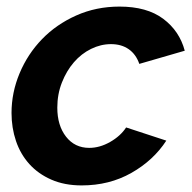

<svg xmlns="http://www.w3.org/2000/svg" viewBox="-20 -553 582 583"><path d="M228 10Q176 10 136 -7.5Q96 -25 69 -55Q42 -85 28.5 -125Q15 -165 15 -210Q15 -272 39.5 -330.5Q64 -389 107.5 -434Q151 -479 211.5 -506Q272 -533 343 -533Q426 -533 475.5 -496Q525 -459 541 -399L403 -359Q393 -388 371 -403.5Q349 -419 317 -419Q286 -419 256.5 -404.5Q227 -390 204.5 -364Q182 -338 168 -302.5Q154 -267 154 -226Q154 -172 180.5 -138Q207 -104 251 -104Q283 -104 314.5 -122Q346 -140 363 -166L485 -126Q446 -66 379 -28Q312 10 228 10Z"/></svg>

Font: PTCRaleway
Style: Bold Italic
Weight: 700
Italic angle: -12°
Designer: Matt McInerney, Pablo Impallari, Rodrigo Fuenzalida
Foundry: Matt McInerney, Pablo Impallari, Rodrigo Fuenzalida
Version: Version 3.000g; ttfautohint (v1.5) -l 8 -r 28 -G 28 -x 14 -D